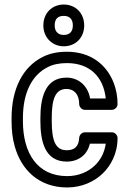

<svg xmlns="http://www.w3.org/2000/svg" viewBox="-20 -791 576 846"><path d="M81 -257V-271C81 -387 124 -462 190 -495C213 -507 241 -513 275 -513C376 -513 436 -452 446 -357H377C368 -411 328 -449 273 -449C174 -449 158 -350 158 -271V-257C158 -176 174 -79 274 -79C326 -79 365 -109 376 -158H446C440 -116 421 -84 398 -62C370 -35 328 -15 276 -15C144 -15 81 -117 81 -257ZM208 -257V-271C208 -355 224 -399 273 -399C306 -399 329 -376 329 -332C329 -321 339 -307 354 -307H473C484 -307 498 -317 498 -332C498 -366 492 -397 481 -426C449 -508 378 -563 275 -563C235 -563 199 -556 168 -540C80 -496 31 -399 31 -271V-257C31 -218 35 -181 45 -146C74 -42 152 35 276 35C341 35 396 9 433 -27C468 -61 498 -114 498 -183C498 -194 488 -208 473 -208H354C342 -208 330 -198 329 -184C327 -146 309 -129 274 -129C224 -129 208 -172 208 -257ZM261 -637C237 -637 221 -651 221 -679C221 -709 236 -721 261 -721C286 -721 301 -707 301 -679C301 -651 286 -637 261 -637ZM261 -587C313 -587 351 -625 351 -679C351 -733 313 -771 261 -771C210 -771 171 -734 171 -679C171 -626 210 -587 261 -587Z"/></svg>

Font: Asimov
Style: NarOu
Weight: 500
Designer: Google
Version: Version 2.000980; 2014